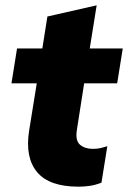

<svg xmlns="http://www.w3.org/2000/svg" viewBox="-20 -690 481 721"><path d="M275 11Q165 11 119.5 -43.5Q74 -98 89 -197L118 -377H23L44 -508H139L158 -628L343 -670L317 -508H441L420 -377H296L269 -204Q262 -162 280.5 -146.5Q299 -131 328 -131Q344 -131 355.5 -133.5Q367 -136 383 -141L361 -4Q338 5 316.5 8Q295 11 275 11Z"/></svg>

Font: Mulish ExtraLight Black
Style: Italic
Weight: 900
Italic angle: -9°
Version: Version 3.603